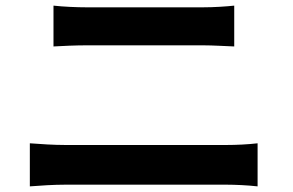

<svg xmlns="http://www.w3.org/2000/svg" viewBox="-20 -699 1040 682"><path d="M170 -679V-534C204 -536 250 -538 288 -538C343 -538 648 -538 701 -538C736 -538 783 -535 812 -534V-679C784 -676 741 -673 701 -673C646 -673 372 -673 287 -673C253 -673 206 -675 170 -679ZM86 -190V-37C123 -40 172 -43 211 -43C275 -43 723 -43 785 -43C815 -43 860 -41 895 -37V-190C861 -186 819 -184 785 -184C723 -184 275 -184 211 -184C172 -184 125 -187 86 -190Z"/></svg>

Font: Noto Sans Mono CJK SC
Style: Bold
Weight: 700
Designer: Ryoko NISHIZUKA 西塚涼子 (kana, bopomofo & ideographs); Paul D. Hunt (Latin, Greek & Cyrillic); Sandoll Communications 산돌커뮤니
Foundry: Adobe
Version: Version 2.004;hotconv 1.0.118;makeotfexe 2.5.65603